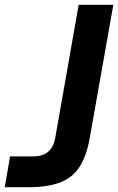

<svg xmlns="http://www.w3.org/2000/svg" viewBox="-58 -783 494 803"><path d="M-38 0 -16 -129H82Q159 -129 173 -206L271 -763H416L317 -204Q303 -128 274 -84Q245 -40 193.5 -20Q142 0 59 0Z"/></svg>

Font: Open Sauce One
Style: Bold Italic
Weight: 700
Italic angle: -10°
Designer: Alfredo Marco Pradil
Foundry: Creative Sauce Fz LLC
Version: Version 1.477